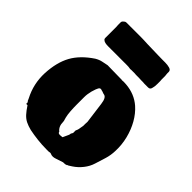

<svg xmlns="http://www.w3.org/2000/svg" viewBox="-244 -990 1162 1162"><g transform="rotate(45 337.5 -408.5)"><path d="M352 32Q315 32 276 27.5Q237 23 203 16Q175 9 155 -1Q135 -11 118.5 -29Q102 -47 83 -76H72L71 -92Q70 -92 69.5 -92.5Q69 -93 67 -93L59 -111Q16 -193 20 -287Q25 -384 60.5 -448.5Q96 -513 174 -565Q196 -578 216 -582Q236 -586 255 -590Q281 -590 312 -589Q343 -588 374 -588H378Q380 -588 380 -587Q385 -588 395 -588Q405 -588 415 -587Q492 -581 546 -534Q581 -503 606 -459Q631 -415 644 -363Q657 -311 655 -258Q654 -219 643.5 -185Q633 -151 622 -116Q612 -83 589 -54Q566 -25 537 -6L515 8Q514 9 514 7.5Q514 6 509 11Q507 13 504 13Q500 16 486 16H480Q457 23 433 31.5Q409 40 392 32Q386 29 380.5 30.5Q375 32 373 32ZM350 -87Q356 -87 362.5 -88Q369 -89 370 -89L387 -126Q388 -129 389 -132.5Q390 -136 390 -140L397 -152V-174Q402 -183 404 -192.5Q406 -202 410 -226V-243L411 -261L393 -397Q387 -445 365 -449Q354 -451 351 -453Q348 -455 341 -456Q338 -457 331 -459Q324 -461 317 -455Q306 -437 298.5 -408Q291 -379 291 -353V-323Q291 -314 291 -288Q291 -262 293 -233.5Q295 -205 300 -186Q305 -170 306 -165Q307 -160 307 -156Q307 -118 333 -98Q333 -87 350 -87ZM524 -668H490Q485 -669 478.5 -669Q472 -669 464 -669L442 -670H417L407 -671H375Q367 -669 362 -671Q357 -672 351 -672.5Q345 -673 337 -673H177Q145 -673 135 -683Q128 -687 128 -698V-793Q127 -798 127 -806.5Q127 -815 127 -828Q127 -838 135 -844Q136 -845 141 -849Q146 -853 152 -853H284Q291 -853 304 -852.5Q317 -852 337 -851L377 -850Q412 -849 434.5 -848.5Q457 -848 467 -848H490Q510 -848 527.5 -843Q545 -838 545 -823Q545 -816 545 -810Q545 -804 546 -799Q547 -794 547 -790Q547 -786 547 -783V-773Q547 -766 547 -759Q547 -752 548 -746V-723Q548 -700 544 -688Q541 -668 524 -668Z"/></g></svg>

Font: Sigmar
Style: Regular
Weight: 400
Designer: Vernon Adams
Foundry: Vernon Adams
Version: Version 1.000; ttfautohint (v1.8.4.7-5d5b);gftools[0.9.24]